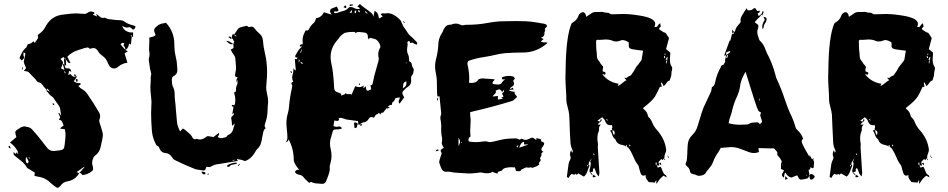

<svg xmlns="http://www.w3.org/2000/svg" viewBox="-20 -819 4577 927"><path d="M361.8 17.6Q371.6 5.9 387.2 -11.2L385.7 -13.2L350.1 11.7Q355.5 15.1 361.8 17.6ZM120.1 -52.2 123 -52.7 120.6 -61 118.2 -60.5ZM293.9 -464.4 297.4 -465.8 292.5 -475.1 289.6 -473.6ZM111.3 -29.3Q118.2 -34.2 118.2 -37.6Q118.2 -42 106.4 -62.5Q106.4 -60.5 106 -59.1Q104 -52.2 104 -45.9Q104 -35.6 111.3 -29.3ZM221.2 -375 209 -392.1Q207.5 -386.2 206.1 -384.3ZM585.4 -577.6Q585 -592.3 576.2 -599.6L580.6 -610.8Q576.7 -611.8 573.7 -611.8Q564.9 -611.8 562.5 -604ZM291 -481 283.2 -510.7 274.4 -489.3ZM291 -506.8Q289.1 -524.4 289.1 -527.8L289.6 -537.1H289.1Q290 -539.1 290 -540Q290 -543 286.6 -543Q283.7 -543 272 -534.2Q284.2 -522 284.2 -516.1Q284.2 -513.7 283.2 -511.2ZM348.6 -452.6Q342.8 -452.6 335.9 -453.6Q339.8 -460.4 341.3 -460.4Q343.8 -460.4 348.6 -452.6ZM88.4 -483.4 85 -484.4 88.4 -494.6 91.3 -493.7ZM243.2 -311Q236.3 -311.5 235.4 -313.5Q234.4 -315.4 233.9 -318.8L236.8 -321.8ZM32.2 -102.1Q21.5 -103.5 21.5 -111.3L22 -113.8Q24.4 -114.3 26.4 -115.2ZM258.3 87.9Q250 87.9 213.9 54.7Q190.9 37.1 162.1 33.7Q156.2 32.7 151.4 31.2L146.5 30.3Q147.5 15.6 147.9 14.2L127.9 2Q126 0.5 123.8 -0.7Q121.6 -2 119.9 -3.2Q118.2 -4.4 116.2 -4.9Q111.3 -7.3 109.9 -10.3Q98.6 -29.8 81.1 -43L51.8 -66.4Q45.9 -71.3 45.7 -75Q45.4 -78.6 45.4 -85L55.7 -75.7L62.5 -85.4L65.4 -74.2Q67.9 -76.2 67.9 -79.6Q67.9 -88.9 50.8 -110.4Q40.5 -122.1 28.3 -130.9L59.1 -157.2Q53.7 -173.3 53.7 -181.2Q53.7 -188 70.8 -197.3Q72.8 -198.2 74.5 -200.2Q76.2 -202.1 78.9 -203.1Q81.5 -204.1 84.5 -205.6Q94.7 -209 97.7 -209Q99.6 -209 109.4 -206.5Q125 -204.6 134.3 -194.8Q160.6 -166.5 184.1 -135.3Q196.3 -119.1 209 -103.5Q221.2 -89.8 238.8 -89.8L244.6 -90.3Q245.6 -90.8 247.1 -90.8Q268.6 -92.3 277.8 -95.2Q287.1 -98.1 289.6 -106.2Q292 -114.3 294.9 -144Q296.4 -159.2 296.4 -173.8L293.5 -194.8Q271.5 -197.3 271.2 -198Q271 -198.7 271 -200.7Q274.9 -203.6 278.8 -206.8Q282.7 -210 287.1 -212.9Q282.2 -229 277.6 -234.6Q272.9 -240.2 265.1 -240.7Q265.1 -244.6 267.8 -247.3Q270.5 -250 270.5 -252.9Q270.5 -254.9 269 -256.8Q267.6 -258.8 261.7 -272.9Q262.2 -273.4 265.1 -274.4L275.4 -259.8Q271.5 -289.6 270 -296.4Q266.1 -308.1 252.9 -324.7Q248 -330.6 244.1 -337.4Q237.8 -349.1 226.1 -356.4Q219.7 -360.8 215.6 -367.4Q211.4 -374 204.6 -378.4Q204.6 -381.8 205.6 -384.8Q193.8 -397 191.4 -400.4Q186.5 -408.2 180.4 -414.6Q174.3 -420.9 163.6 -422.4Q161.6 -423.3 159.7 -425.3Q151.9 -437 141.1 -446.8Q133.8 -453.6 128.2 -460.2Q122.6 -466.8 118.9 -470Q115.2 -473.1 110.1 -474.4Q105 -475.6 95.2 -476.6L106 -490.2Q94.7 -514.6 94.7 -521Q94.7 -523.9 102.5 -559.1Q102.5 -563 94.2 -565.9Q92.8 -560.1 92.8 -557.6L93.3 -551.8Q95.7 -544.9 96.2 -541.5Q96.2 -536.1 85.4 -527.3Q74.7 -535.2 74.7 -539.6Q74.7 -543 81.1 -554.2Q90.8 -577.6 106 -588.9Q107.9 -589.8 112.8 -603Q115.2 -606.9 123.5 -607.4Q127.9 -607.9 142.6 -620.1L147.5 -611.3L152.3 -618.7Q164.1 -633.8 164.1 -638.2Q164.1 -640.1 163.3 -643.3Q162.6 -646.5 162.1 -649.9Q164.6 -652.3 168.5 -654.8Q177.7 -661.6 186.5 -670.4Q196.8 -683.1 204.1 -698.2Q231.9 -743.2 284.2 -748.5Q327.6 -754.4 347.2 -754.4Q358.4 -754.4 370.6 -752.9Q378.4 -752 389.6 -752Q398.4 -752.9 406.7 -759.8Q412.1 -763.7 419.9 -763.7Q436.5 -760.3 436.5 -756.3Q436.5 -752.9 427.7 -748L449.7 -739.3L443.4 -751.5Q448.2 -750.5 456.5 -743.2Q467.3 -732.4 476.6 -732.4Q481 -732.4 485.4 -733.9Q499 -726.1 514.2 -725.6Q520.5 -725.1 526.4 -724.1Q539.1 -721.7 556.2 -721.7Q573.2 -721.7 584.5 -712.4Q599.1 -702.6 615.7 -698.7Q625 -696.3 633.8 -692.9Q633.8 -678.2 621.1 -675.8Q618.2 -681.2 608.4 -687Q606.4 -688 604 -688Q598.6 -686 593.3 -686Q581.5 -686 570.3 -694.8Q574.2 -678.2 587.9 -670.2Q601.6 -662.1 614.3 -662.1Q618.7 -662.1 622.6 -662.6V-641.6L616.2 -641.1Q617.2 -643.1 617.2 -644.5Q617.2 -648.9 609.9 -649.4Q611.8 -647.5 616.2 -641.6L611.8 -603.5L603 -608.9Q601.6 -588.9 585.9 -577.1L597.2 -571.3L581.5 -561.5L595.2 -516.1Q570.8 -513.2 552.7 -498.5Q541 -488.3 531.2 -488.3Q517.1 -488.3 507.8 -501Q504.4 -506.8 501.5 -513.2Q493.7 -536.6 474.1 -549.8Q462.4 -557.6 454.1 -570.8Q444.3 -586.9 432.1 -586.9Q425.8 -586.9 422.1 -585.4Q418.5 -584 414.6 -584Q410.2 -584 406.7 -588.9Q405.8 -589.8 403.8 -589.8Q393.6 -589.8 357.4 -577.1Q327.1 -567.9 305.2 -545.4Q317.4 -518.6 320.3 -514.2Q306.6 -514.2 303.7 -524.9Q303.2 -526.4 301.8 -527.3Q300.3 -528.3 297.9 -531.2Q296.4 -538.1 293 -538.1L290 -537.6L297.9 -530.3L299.3 -501.5L291 -506.8L296.4 -489.7L303.2 -489.3Q317.9 -489.3 320.3 -483.6Q322.8 -478 324.7 -472.2L313.5 -477.1L309.6 -456.1L319.3 -461.9Q321.3 -460.4 322.8 -458.5Q331.5 -448.2 338.4 -448.2Q343.3 -448.2 349.1 -452.6Q349.1 -449.7 350.1 -447.8Q350.1 -445.8 335.9 -426.3Q348.1 -419.4 350.6 -418.5L367.7 -417.5Q369.6 -415 369.6 -413.1Q369.6 -412.1 368.4 -410.6Q367.2 -409.2 364 -407.7Q360.8 -406.2 358.4 -403.8Q360.8 -401.9 362.8 -399.4Q366.7 -394 371.6 -391.6Q393.1 -380.4 404.8 -360.8Q405.3 -359.4 406.2 -358.4Q429.7 -325.2 457 -278.3Q463.4 -268.6 463.4 -257.8Q463.4 -250 460 -241.7Q459 -239.7 459 -237.3Q459 -229 467.3 -206.5Q476.6 -178.7 476.6 -167.5Q476.6 -154.8 466.3 -110.8Q460.9 -82.5 437.5 -66.4Q433.1 -63.5 430.2 -56.2Q424.8 -43.9 424.8 -32.2Q424.8 -28.8 425.3 -26.4Q428.7 -15.1 429.7 -3.9Q429.7 4.4 422.4 8.3Q403.8 23.4 378.4 26.4Q376.5 24.9 374.5 21.7Q372.6 18.6 370.6 17.3Q368.7 16.1 367.2 16.1Q364.7 16.1 361.8 18.1Q342.3 50.8 305.2 56.6Q283.7 60.5 272.5 77.6Q264.6 86.9 258.3 87.9ZM351.1 -420.9 345.2 -434.6Q348.6 -437.5 351.6 -438Q354 -438 355 -432.1Q355 -428.2 352.5 -423.8Z M1111.3 -652.8Q1112.8 -644 1121.1 -644H1123Q1118.7 -647.9 1115.7 -649.9ZM1104 -42.5 1112.8 -45.9 1111.8 -48.3 1103 -45.4ZM1127 -416 1128.4 -433.1Q1125 -427.7 1125 -424.3Q1125 -419.4 1127 -416ZM1098.1 -634.3 1096.7 -636.2Q1094.2 -642.6 1088.9 -642.6Q1086.4 -642.6 1082.5 -640.6Q1085.4 -637.7 1095.2 -630.9Q1096.7 -633.3 1097.2 -633.8Q1097.7 -633.8 1098.1 -634.3ZM1130.9 -17.1 1128.4 -19.5 1135.7 -28.3 1138.2 -25.9ZM988.8 23.4H981L980.5 21L988.3 19ZM963.4 22.5Q957 22.5 952.6 9.8Q962.4 9.8 967 11.7Q971.7 13.7 972.7 21.5Q966.8 22.5 963.4 22.5ZM1082 -13.2Q1080.1 -13.2 1076.7 -15.1Q1077.1 -16.1 1077.1 -18.3Q1077.1 -20.5 1078.6 -22Q1099.1 -33.7 1122.6 -33.7L1124 -28.8Q1105.5 -23.9 1099.1 -23.4Q1095.7 -23.4 1091.1 -18.3Q1086.4 -13.2 1082 -13.2ZM1106.4 -606 1106.9 -605.5Q1110.8 -616.2 1110.8 -618.7Q1108.4 -620.1 1106.4 -625.5Q1103.5 -633.8 1098.1 -634.3L1102.1 -652.8L1111.3 -653.8L1115.7 -659.7Q1120.6 -666.5 1125 -673.8Q1130.9 -683.1 1138.9 -686.3Q1147 -689.5 1156.2 -690.9Q1163.1 -692.4 1169.4 -694.3Q1173.3 -694.3 1175.3 -692.4Q1177.7 -688.5 1183.1 -688.5Q1185.5 -688.5 1188 -689.5H1188.5Q1191.4 -690.4 1193.8 -690.4Q1203.6 -690.4 1210 -680.7Q1219.2 -668.5 1230.5 -658.7Q1247.6 -645.5 1249.5 -624Q1251.5 -593.3 1258.8 -563.5Q1269.5 -520.5 1269.5 -470.7Q1269.5 -447.3 1267.1 -423.8L1265.1 -397Q1265.1 -386.2 1267.6 -375.5L1269.5 -365.2Q1274.4 -347.7 1274.4 -329.1Q1274.4 -318.8 1272.9 -308.6Q1272 -304.2 1272 -290Q1272 -254.4 1259.3 -220.7Q1257.8 -215.8 1257.8 -210Q1257.8 -205.1 1263.2 -200.2Q1254.9 -195.8 1251.5 -182.6L1251 -180.7Q1248 -168.9 1246.1 -156.7Q1244.1 -140.6 1239.3 -125.5Q1234.4 -110.4 1220.7 -98.1Q1217.8 -95.7 1209.5 -81.1Q1195.3 -56.2 1169.4 -43.5Q1166 -42 1162.1 -42Q1159.2 -42 1155.8 -43.9Q1146.5 -47.9 1134.3 -49.3L1123 -51.8Q1125 -48.3 1126.2 -46.4Q1127.4 -44.4 1127.9 -43L1127.4 -42.5Q1126 -41 1102.8 -37.8Q1079.6 -34.7 1056.2 -30.3Q1048.3 -28.3 1040 -27.3Q1017.6 -26.4 997.6 -14.2Q995.1 -12.2 991.7 -12.2Q988.3 -12.2 984.4 -12.9Q980.5 -13.7 976.6 -13.7L972.7 -2.9Q969.7 4.4 962.9 4.4L959 3.9L930.7 -0.5Q924.8 -1.5 919.4 -3.9L912.1 -6.8Q861.8 -26.9 820.8 -47.9Q815.4 -51.3 811 -59.1Q799.3 -79.1 776.4 -80.6Q760.3 -81.5 751 -99.6Q750 -101.6 749.5 -104Q746.1 -113.3 737.8 -115.7Q736.3 -115.7 733.9 -120.6L732.9 -122.1Q715.3 -154.8 712.9 -191.9Q710 -231.4 709.5 -271.5Q709.5 -285.2 710.4 -299.6Q711.4 -314 711.4 -329.1Q710.9 -338.4 706.5 -382.3Q706.1 -389.2 706.1 -402.3L708 -433.1L707.5 -444.3Q707.5 -449.2 708.7 -453.1Q710 -457 710 -462.4Q710 -464.8 709 -468.3Q703.6 -486.3 701.7 -505.4L699.2 -522.9Q698.2 -527.3 698.2 -530.8Q698.2 -533.7 698.7 -536.1Q702.1 -547.4 702.1 -558.1L699.7 -579.6Q699.7 -593.3 700.2 -600.6Q701.2 -611.3 701.2 -621.1L700.7 -637.2Q706.5 -639.6 712.2 -640.6Q717.8 -641.6 722.4 -643.3Q727.1 -645 731 -649.9L728 -658.7Q724.1 -666 724.1 -671.9Q724.1 -682.6 736.8 -691.9Q752 -704.6 765.1 -705.6Q771 -706.1 776.4 -708L781.2 -709Q821.8 -666.5 821.8 -603.5Q821.8 -572.8 829.1 -542Q834.5 -522 835 -500L836.4 -480Q836.4 -461.4 819.3 -452.1Q809.6 -447.3 809.6 -436.5Q809.6 -412.1 814 -402.3Q823.2 -386.7 823.2 -364.3Q823.2 -346.2 825.2 -333.5Q827.1 -320.8 829.6 -284.7Q831.5 -257.3 834.5 -230Q836.9 -207 850.1 -184.6L862.8 -198.7L866.2 -196.8Q873 -193.8 898.4 -170.4Q902.3 -166.5 905.8 -161.6Q908.7 -153.3 914.1 -149.4Q917.5 -146.5 920.4 -146.5Q924.3 -146.5 929.2 -148.9Q937.5 -145.5 945.3 -145.5Q960.4 -145.5 977.5 -159.7Q979.5 -161.1 982.4 -161.6Q987.8 -161.6 1003.4 -158.7L1010.3 -157.2L1037.1 -177.7L1037.6 -173.3Q1037.6 -168.9 1035.9 -166Q1034.2 -163.1 1031.2 -158.2Q1038.1 -151.9 1047.4 -151.9Q1053.2 -151.9 1060.5 -154.3Q1063 -155.3 1065.9 -155.3Q1072.8 -156.2 1075.7 -161.4Q1078.6 -166.5 1080.1 -167Q1102.5 -173.8 1108.4 -204.6Q1109.4 -209.5 1111.8 -215.8L1114.7 -223.6L1101.6 -212.4Q1100.6 -212.4 1100.1 -211.9L1099.6 -222.7Q1099.1 -234.4 1096.7 -245.6L1096.2 -249.5Q1096.2 -253.9 1103 -259.8Q1109.9 -265.6 1109.9 -270.5Q1109.9 -272.5 1109.4 -272.5Q1108.9 -272.5 1108.9 -272.9H1108.4Q1107.9 -272.5 1107.7 -272.2Q1107.4 -272 1107.4 -271.7Q1107.4 -271.5 1101.6 -267.1L1107.4 -303.2Q1106.9 -303.7 1105.5 -303.7Q1099.1 -305.7 1099.1 -309.1Q1099.1 -310.5 1100.1 -313Q1103 -312 1111.8 -310.5L1112.3 -312.5Q1116.2 -320.3 1116.2 -336.9Q1116.2 -352.1 1111.3 -366.7L1110.8 -370.1Q1110.8 -376 1119.6 -377Q1119.1 -380.9 1119.1 -385.3Q1119.1 -401.4 1127 -415.5Q1121.6 -422.4 1121.6 -430.2Q1121.6 -438 1127.4 -446.3Q1119.1 -446.3 1116.9 -449Q1114.7 -451.7 1114.7 -458L1116.7 -469.2Q1119.6 -480 1119.6 -490.7L1118.2 -513.2Q1116.7 -524.9 1116.7 -531.2Q1116.7 -544.4 1107.9 -555.7Q1102.1 -563 1098.1 -571.8L1093.8 -579.6Q1095.7 -581.5 1097.7 -582Q1106 -585 1106.9 -586.9Q1107.9 -588.9 1107.9 -590.8Q1107.9 -593.8 1106.9 -598.6Q1106.4 -601.1 1106.4 -606ZM1106 -606.4Q1101.6 -605 1098.6 -605Q1089.4 -605 1077.6 -616.7L1072.3 -621.6H1074.2Q1081.1 -621.6 1086.4 -618.9Q1091.8 -616.2 1097.2 -612.3Q1101.6 -608.9 1106 -606.4ZM1106.4 -606Q1106 -606 1106 -606.4H1106.4Z M1715.8 -408.2Q1715.3 -408.7 1714.1 -409.7Q1712.9 -410.6 1711.9 -412.1Q1711.9 -413.1 1714.8 -417.5Q1715.3 -416 1716.8 -414.3Q1718.3 -412.6 1718.3 -411.1Q1718.3 -410.6 1715.8 -408.2ZM1626 -357.4Q1630.4 -359.4 1634.8 -360.4Q1639.2 -361.3 1642.8 -363Q1646.5 -364.7 1648.4 -369.6Q1653.3 -364.3 1661.6 -364.3L1668 -364.7Q1672.9 -364.7 1677.7 -362.3L1695.3 -403.3Q1704.6 -398.4 1713.9 -398.4Q1725.6 -398.4 1736.8 -406.2L1733.9 -396L1736.8 -394L1745.1 -402.3V-402.8Q1747.1 -398.9 1747.1 -394.3Q1747.1 -389.6 1748.8 -385.7Q1750.5 -381.8 1755.9 -380.4L1772.5 -388.2L1768.6 -407.2Q1777.8 -407.2 1779.3 -415.5Q1782.7 -434.6 1787.1 -453.1L1799.8 -498Q1809.1 -528.3 1809.1 -535.6Q1806.2 -546.4 1806.2 -556.2Q1806.2 -572.3 1814.9 -587.9Q1816.4 -590.3 1816.4 -592.8Q1816.4 -603.5 1808.1 -615.5Q1799.8 -627.4 1789.6 -630.9L1765.1 -636.7L1760.7 -628.4L1755.9 -637.2L1756.3 -641.6Q1756.3 -660.2 1737.3 -662.1Q1722.2 -664.1 1706.5 -664.6Q1704.1 -664.6 1697.3 -658.7Q1696.3 -659.7 1695.8 -660.9Q1695.3 -662.1 1694.3 -663.3Q1693.4 -664.6 1692.4 -664.6L1682.6 -665Q1663.1 -665 1643.6 -660.2L1642.6 -659.2Q1625 -648.9 1614.3 -632.3Q1610.4 -627 1606 -622.1Q1576.2 -586.4 1576.2 -543.9Q1576.2 -527.8 1580.1 -511.2Q1589.4 -472.7 1593.3 -395Q1593.8 -376.5 1611.8 -373Q1620.1 -370.1 1627.4 -366.2ZM1924.8 -392.6Q1936.5 -399.4 1939.5 -405.5Q1942.4 -411.6 1942.4 -418.5Q1942.4 -422.4 1941.4 -427.2Q1934.6 -423.8 1931.6 -421.1Q1928.7 -418.5 1927.2 -412.1Q1925.8 -405.8 1924.8 -392.6ZM1422.4 -516.6Q1426.3 -523.4 1426.3 -526.4Q1426.3 -530.3 1422.4 -533.7ZM1698.2 -754.4 1700.2 -770Q1691.4 -764.2 1690.9 -761.2Q1690.9 -758.8 1698.2 -754.4ZM1713.9 -759.8Q1714.4 -759.8 1714.8 -760.5Q1715.3 -761.2 1716.6 -762.2Q1717.8 -763.2 1718.8 -764.2Q1714.8 -769.5 1711.9 -769.5Q1710.4 -769.5 1709.5 -768.1Q1708.5 -766.6 1707.5 -766.1ZM1432.1 -564 1438.5 -579.1 1436.5 -580.6 1429.2 -565.4ZM1437.5 -511.7Q1439.9 -511.7 1443.8 -513.7L1430.7 -521Q1432.6 -511.7 1437.5 -511.7ZM1668 -756.3Q1677.2 -756.3 1678.2 -759Q1679.2 -761.7 1679.2 -763.7Q1679.2 -767.1 1677.7 -771ZM1752 -752.9 1754.4 -755.9 1744.6 -764.6 1741.7 -761.7ZM1939.9 -511.2 1943.4 -518.6Q1941.9 -517.6 1940.7 -517.1Q1939.5 -516.6 1939.5 -516.1ZM1723.6 -211.4Q1719.7 -211.4 1715.3 -216.8L1729.5 -220.2Q1725.1 -211.9 1723.6 -211.4ZM1535.6 68.8Q1518.1 66.9 1514.2 66.9Q1496.1 66.9 1482.9 59.6Q1479 59.6 1478 60.5Q1476.1 63.5 1474.6 63.5Q1471.7 63.5 1466.3 58.1Q1453.1 46.4 1444.3 35.2Q1439 27.3 1423.6 24.4Q1408.2 21.5 1403.8 10.7Q1410.6 0.5 1417.5 0.5Q1420.9 0.5 1425.8 2.4Q1409.2 -18.6 1407.2 -22.9Q1399.4 -35.2 1398.4 -45.4Q1398.4 -99.1 1373.5 -146.5Q1372.6 -142.1 1371.3 -139.9Q1370.1 -137.7 1367.7 -136Q1365.2 -134.3 1360.4 -130.9Q1367.7 -146 1367.7 -154.3Q1367.7 -171.4 1363.8 -205.1Q1362.8 -213.9 1362.8 -223.1Q1362.8 -248.5 1370.1 -273.4Q1374.5 -288.6 1375.5 -304.7Q1379.4 -351.6 1390.1 -397Q1390.6 -398.4 1391.1 -404.3Q1391.1 -407.2 1388.9 -410.2Q1386.7 -413.1 1386.7 -415.5Q1386.7 -421.4 1395.5 -424.3Q1390.6 -434.6 1390.6 -445.3Q1390.6 -454.6 1394.5 -463.9Q1396 -467.8 1397 -488.8L1405.3 -479.5L1408.2 -480L1403.3 -533.7L1404.8 -534.2Q1408.7 -533.2 1411.1 -533.2Q1414.6 -533.2 1416 -539.6Q1416 -541.5 1414.1 -541.5L1410.2 -541Q1407.7 -541 1407.5 -542.7Q1407.2 -544.4 1406 -545.7Q1404.8 -546.9 1404.3 -547.9Q1408.7 -554.7 1412.6 -562Q1421.4 -580.6 1438.5 -594.2Q1432.6 -594.2 1426.8 -595.2Q1426.8 -605.5 1441.9 -605.5Q1441.9 -610.8 1441.4 -615.5Q1440.9 -620.1 1440.9 -624.5Q1440.9 -643.6 1450.7 -662.1L1455.6 -672.4Q1458.5 -672.4 1465.3 -671.4Q1468.8 -673.8 1471.2 -677.2Q1480 -696.3 1496.6 -710Q1501 -714.4 1503.4 -723.1Q1504.4 -727.5 1506.3 -731.4Q1531.2 -733.9 1543.9 -759.8L1581.1 -748.5Q1577.1 -755.9 1572.8 -762.7Q1573.7 -765.1 1574.7 -768.8Q1575.7 -772.5 1577.1 -775.9L1606.4 -787.6L1614.7 -769.5Q1613.8 -769 1612.3 -767.1Q1610.8 -765.1 1609.1 -764.2Q1607.4 -763.2 1606 -763.2Q1604 -763.2 1601.8 -763.9Q1599.6 -764.6 1598.1 -764.6Q1592.8 -764.6 1592.8 -756.3Q1596.2 -755.4 1600.1 -755.4Q1604.5 -755.4 1615.7 -759.3Q1624 -762.7 1632.8 -764.6Q1653.8 -769.5 1662.1 -780.8Q1665.5 -785.2 1672.4 -785.2Q1681.2 -785.2 1687.5 -781.2Q1697.3 -775.4 1708 -775.4Q1712.9 -775.4 1717.8 -776.9Q1714.8 -782.7 1712.2 -783.9Q1709.5 -785.2 1705.1 -786.6Q1714.4 -798.3 1717.3 -798.8Q1720.2 -798.8 1727.5 -790.5Q1742.2 -779.8 1756.3 -769.5Q1770.5 -759.3 1774.4 -755.4Q1780.8 -749 1782.7 -738.3L1788.6 -766.1Q1806.2 -760.3 1809.6 -729.5L1827.6 -739.3L1818.4 -749.5Q1821.8 -754.9 1827.6 -754.9Q1829.6 -754.9 1832 -754.4Q1834.5 -753.9 1837.4 -753.9Q1844.7 -755.4 1851.1 -755.4Q1880.9 -755.4 1914.1 -720.7Q1920.9 -706.5 1927.2 -691.9Q1943.4 -669.4 1948.5 -660.6Q1953.6 -651.9 1962.4 -645Q1969.2 -639.6 1992.2 -615.7Q1994.6 -613.3 1994.6 -610.8Q1994.6 -609.4 1992.7 -603.5Q1992.7 -603 1992.2 -603Q1973.6 -610.4 1970.7 -613.3Q1969.7 -614.3 1969.2 -614.3Q1965.3 -610.8 1963.4 -610.8Q1961.4 -610.8 1960.2 -612.5Q1959 -614.3 1958.3 -616.9Q1957.5 -619.6 1956.1 -621.6Q1946.8 -619.6 1946.8 -612.8L1948.2 -604Q1948.2 -601.1 1947.3 -597.2Q1945.3 -587.4 1945.3 -578.6Q1945.3 -564.5 1951.2 -554.2Q1954.6 -546.4 1954.6 -536.1L1955.6 -522.9Q1967.3 -520 1968.8 -504.9Q1969.7 -497.6 1974.6 -490.2Q1976.6 -487.3 1978 -483.9L1976.6 -475.1Q1975.6 -462.4 1970.7 -457.5Q1964.4 -450.7 1964.4 -440.4L1965.3 -430.2Q1965.3 -409.7 1949.2 -399.9Q1940.4 -394.5 1933.6 -386.7Q1923.3 -377 1923.1 -373.3Q1922.9 -369.6 1922.9 -369.1Q1922.9 -362.3 1931.6 -349.1L1909.2 -318.4Q1904.8 -323.2 1904.8 -327.6Q1904.8 -333 1907.5 -338.1Q1910.2 -343.3 1910.6 -348.6L1889.6 -345.7L1886.7 -339.4Q1882.8 -329.6 1875.5 -325.7Q1874 -325.2 1872.6 -317.4Q1872.6 -314.5 1872.1 -312.5H1866.2Q1861.3 -312.5 1851.6 -302.7L1852.5 -303.2L1852.1 -302.7L1863.3 -300.8L1847.2 -293.5L1851.1 -301.8L1828.1 -273.4Q1828.1 -273.9 1827.1 -274.4Q1826.2 -274.9 1824.2 -276.4L1815.4 -266.1L1810.1 -274.9Q1807.6 -273.4 1806.2 -271.5Q1803.2 -266.6 1798.8 -266.6Q1794.4 -266.6 1790 -257.8Q1788.6 -254.4 1786.6 -251.5Q1782.2 -251.5 1781.2 -252Q1776.9 -253.9 1772.9 -253.9Q1764.6 -253.9 1759.3 -243.7Q1750.5 -229 1733.4 -228Q1727.1 -226.1 1714.8 -217.3L1709 -219.2Q1704.6 -219.2 1704.6 -212.4Q1703.6 -200.7 1694.8 -200.7H1691.9Q1689.9 -220.7 1689 -225.6Q1693.8 -228 1696.3 -228Q1698.7 -228 1710 -220.2L1708.5 -234.4Q1668 -240.7 1659.2 -241.2Q1650.4 -241.7 1641.6 -245.6Q1629.9 -250 1624.5 -250Q1620.1 -250 1615.2 -248Q1615.2 -246.1 1616.2 -244.4Q1617.2 -242.7 1617.2 -240.2Q1613.3 -234.9 1607.4 -234.9Q1605 -234.9 1601.6 -236.1Q1598.1 -237.3 1594.2 -237.3L1589.8 -210.4Q1599.6 -206.5 1605.5 -206.5Q1608.9 -206.5 1613.3 -208L1617.2 -208.5Q1625 -208.5 1631.3 -199.7Q1624 -194.3 1605.5 -194.3Q1593.8 -194.3 1590.6 -191.9Q1587.4 -189.5 1582.5 -170.9Q1581.5 -165 1579.6 -160.2Q1573.2 -143.1 1573.2 -125.5Q1573.2 -112.3 1576.7 -99.1Q1580.6 -83.5 1580.6 -67.4Q1580.6 -48.3 1574.7 -27.8Q1571.8 -20 1571.8 -13.7L1572.3 -2.4Q1572.3 12.7 1556.2 51.3Q1550.8 68.8 1535.6 68.8ZM1650.9 -778.8Q1642.1 -782.2 1638.2 -784.7Q1640.1 -786.1 1641.8 -788.1Q1643.6 -790 1645 -791.3Q1646.5 -792.5 1647.9 -792.5Q1651.9 -791.5 1651.9 -788.1Q1651.9 -786.6 1651.4 -784.7Q1650.9 -782.7 1650.9 -779.8ZM1668 -789.1 1668.9 -797.9 1685.1 -796.9V-793.5ZM1385.3 -466.3 1382.3 -475.1 1385.7 -476.6 1389.6 -468.3ZM1931.2 -707.5 1926.3 -715.8 1928.2 -717.3 1934.6 -710ZM1715.3 -216.8H1714.4L1714.8 -217.3Z M2381.8 19.5 2355.5 10.3Q2353 15.6 2347.7 15.6Q2338.9 17.6 2330.1 17.6Q2320.8 17.6 2310.5 15.1Q2305.2 13.7 2298.8 13.7Q2293 13.7 2287.1 15.1Q2281.2 16.6 2275.4 16.6Q2259.3 18.6 2242.7 18.6Q2231.9 18.6 2193.8 15.6Q2170.4 14.6 2158.7 11.7Q2150.9 9.8 2142.6 9.8L2132.8 10.3Q2124 10.3 2117.7 4.2Q2111.3 -2 2108.9 -10.3L2101.1 -32.2Q2100.6 -35.2 2100.6 -38.6Q2100.6 -42 2109.4 -69.8L2112.8 -80.1Q2107.4 -86.9 2107.4 -91.8Q2107.4 -98.1 2123 -105Q2122.1 -106.9 2120.6 -108.9Q2119.1 -110.8 2116 -117.2Q2112.8 -123.5 2112.8 -128.9Q2114.7 -136.7 2114.7 -145Q2114.7 -153.8 2112.3 -163.1Q2109.9 -175.3 2109.9 -197.3L2110.4 -207Q2110.4 -222.2 2107.9 -236.8Q2106 -243.2 2106 -249Q2106 -257.3 2109.4 -265.1Q2110.4 -267.6 2110.4 -270.5Q2110.4 -273.4 2104 -333.5L2102.1 -353.5H2092.3Q2089.4 -361.8 2089.4 -415.5Q2089.4 -444.3 2083 -472.7Q2080.6 -485.4 2080.6 -498.5Q2080.6 -519 2086.9 -540Q2094.7 -571.3 2096.2 -603.5Q2096.7 -633.8 2113.8 -659.2Q2116.7 -663.6 2118.7 -668.5Q2122.6 -681.6 2133.3 -692.4Q2140.6 -699.7 2153.8 -699.7Q2159.2 -699.7 2165 -702.4Q2170.9 -705.1 2181.6 -705.1Q2191.9 -705.1 2201.7 -700.2Q2207.5 -696.8 2213.4 -696.8Q2217.3 -696.8 2220.7 -698Q2224.1 -699.2 2229.5 -699.2Q2286.6 -699.2 2329.6 -707.5Q2377.9 -716.3 2407.7 -716.3Q2430.2 -717.3 2475.1 -717.3Q2497.6 -717.3 2520 -716.3Q2542.5 -715.3 2564.9 -711.4Q2574.2 -709.5 2583.5 -708.5L2587.4 -707.5Q2607.9 -705.6 2616.7 -700.7Q2620.6 -698.7 2620.6 -691.9Q2619.6 -688.5 2614.3 -684.1L2610.4 -680.2Q2611.8 -675.8 2611.8 -670.9Q2611.3 -668.9 2610.4 -667.2Q2609.4 -665.5 2608.9 -664.3Q2608.4 -663.1 2608.4 -662.1L2608.9 -657.2Q2608.9 -642.1 2591.8 -637.2L2604.5 -630.4L2591.3 -618.7Q2596.2 -614.3 2608.9 -614.3L2612.8 -614.7Q2618.2 -614.7 2624 -612.3Q2572.3 -565.4 2504.4 -565.4Q2454.6 -565.4 2415.5 -562Q2390.6 -559.1 2366.7 -553.2Q2349.6 -548.8 2316.4 -543.5Q2279.3 -538.1 2243.7 -525.9Q2239.7 -523.9 2237.3 -516.6L2236.8 -511.7Q2236.8 -506.8 2237.8 -503.9Q2245.6 -472.7 2245.6 -440.9Q2245.6 -430.2 2244.6 -419.4Q2250.5 -418.5 2256.3 -418.5Q2270 -418.5 2281.7 -425.3Q2284.2 -426.8 2285.9 -429.7Q2287.6 -432.6 2289.3 -434.6Q2291 -436.5 2292.7 -437Q2294.4 -437.5 2295.9 -438Q2302.7 -440.4 2310.1 -440.4Q2330.6 -439.5 2351.6 -437.5L2368.2 -436Q2366.7 -431.6 2362.3 -427.2Q2357.9 -422.9 2357.9 -418.9Q2357.9 -416.5 2360.4 -413.1Q2379.9 -410.6 2386.2 -410.6Q2398.4 -412.1 2400.9 -417Q2408.7 -430.2 2419.4 -435.5H2405.3Q2403.3 -439.5 2403.3 -443.4Q2403.8 -446.8 2410.2 -448.2Q2422.9 -452.6 2436 -452.6Q2444.3 -452.6 2453.1 -450.7H2453.6Q2457 -450.2 2458.7 -449.2Q2460.4 -448.2 2461.9 -446.3Q2463.4 -444.3 2466.3 -439.5Q2464.8 -437.5 2462.2 -435.3Q2459.5 -433.1 2458.7 -431.2Q2458 -429.2 2458 -428.2Q2458 -425.8 2460.9 -421.9Q2461.9 -420.9 2461.9 -417Q2461.4 -414.1 2460.7 -411.4Q2460 -408.7 2460 -406.7L2441.9 -393.1Q2442.9 -392.6 2444.3 -389.6L2456.5 -396L2459.5 -386.7L2435.5 -384.8Q2446.8 -376 2464.8 -376L2464.4 -371.1Q2464.4 -368.7 2465.8 -365.5Q2467.3 -362.3 2470.9 -358.9Q2474.6 -355.5 2476.1 -350.6L2461.9 -337.4L2460 -335.9Q2457 -332.5 2447.8 -330.1Q2351.1 -300.8 2266.6 -281.7L2250 -277.3V-262.7Q2252.4 -248 2252.4 -233.9Q2252.4 -222.7 2251.2 -211.7Q2250 -200.7 2250 -189.5Q2250 -176.3 2251.5 -159.7Q2241.7 -153.8 2241.7 -145Q2241.7 -141.1 2243.7 -135.7Q2260.3 -132.8 2277.3 -132.8Q2293.9 -132.8 2311 -135.7Q2316.4 -136.7 2321.3 -136.7Q2330.1 -136.7 2338.4 -133.8Q2341.3 -132.8 2347.2 -132.8L2356.4 -134.3Q2358.9 -135.3 2361.3 -135.3Q2373.5 -137.7 2386.2 -141.1Q2413.1 -148.4 2441.9 -149.9Q2452.1 -149.9 2458.3 -150.4Q2464.4 -150.9 2468.3 -150.9Q2478 -150.9 2488.8 -144.5L2492.7 -146.5Q2496.6 -148.9 2499.5 -148.9Q2502 -148.9 2506.3 -146.2Q2510.7 -143.6 2516.6 -143.6Q2525.9 -143.6 2538.1 -150.4Q2544.9 -154.3 2549.8 -154.3Q2555.2 -154.3 2561 -148.9L2569.8 -142.6V-152.8Q2581.5 -149.9 2592.8 -146L2592.3 -137.2L2594.2 -136.2Q2597.2 -135.7 2599.6 -134.3Q2607.4 -130.9 2607.4 -125Q2607.4 -120.1 2600.6 -111.8Q2593.8 -103.5 2593.8 -98.6Q2593.8 -91.3 2604 -85.4Q2593.8 -83 2593.8 -75.2L2594.2 -71.3Q2594.2 -66.4 2589.4 -59.1Q2589.4 -58.1 2587.9 -56.6L2586.4 -55.2Q2590.3 -50.3 2590.3 -46.9Q2590.3 -40.5 2582.5 -33.7L2581.5 -32.7Q2581.5 -32.2 2581.8 -31Q2582 -29.8 2582.8 -28.6Q2583.5 -27.3 2584 -26.9V-25.4Q2574.2 -16.1 2559.1 -11.7L2552.2 -9.3Q2551.3 -8.8 2548.8 -8.8H2548.3Q2545.4 -11.2 2542 -11.2Q2538.6 -10.7 2535.9 -10Q2533.2 -9.3 2530.8 -9.3Q2528.8 -9.3 2526.9 -10Q2524.9 -10.7 2522.5 -10.7Q2517.1 -10.7 2509.3 -5.9Q2503.9 -2 2498 -1Q2494.6 5.9 2491 6.8Q2487.3 7.8 2484.9 7.8Q2481.9 7.8 2479.7 7.3Q2477.5 6.8 2475.6 6.8L2472.2 7.3L2465.8 -11.2H2455.6L2445.8 -11.7Q2439.5 -11.7 2433.1 -10.7L2426.3 -9.3Q2410.2 -6.8 2405.3 1.5Q2402.3 6.8 2394 7.8Q2389.2 8.3 2385.7 10.3Q2382.3 12.2 2381.8 19.5ZM2383.8 -337.9 2408.7 -342.8 2408.2 -343.3Q2405.8 -344.2 2404.3 -345.2Q2402.8 -346.2 2400.4 -347.7L2411.1 -352.5Q2407.2 -361.3 2404.3 -366.7Q2404.8 -370.1 2409.2 -372.8Q2413.6 -375.5 2413.6 -378.9Q2413.6 -381.3 2410.6 -384.8L2404.8 -374Q2397 -387.7 2390.1 -387.7Q2386.2 -387.7 2372.6 -380.9Q2374.5 -377.4 2374.5 -374.5Q2374.5 -370.6 2367.2 -363.3Q2361.8 -359.4 2358.4 -353L2383.8 -355.5ZM2486.8 -106 2528.8 -120.1 2529.3 -121.6H2510.3V-134.8Q2500 -131.8 2495.4 -124.8Q2490.7 -117.7 2487.8 -108.9ZM2193.8 -113.8Q2201.2 -126 2201.2 -135.3Q2201.2 -143.1 2193.8 -153.3ZM2477.5 -105.5 2483.4 -119.1Q2474.1 -113.3 2474.1 -110.8Q2474.1 -109.9 2477.5 -105.5ZM2207.5 -128.9 2210.9 -131.3 2209 -134.8 2206.1 -131.3ZM2093.8 -334 2089.8 -335.4 2092.3 -346.7 2095.7 -346.2ZM2083 -88.4Q2086.9 -97.2 2092.3 -97.2Q2097.2 -97.2 2097.2 -95.2Q2097.2 -93.3 2097.7 -91.8Q2092.3 -90.8 2083 -88.4Z M3197.8 -511.2 3201.7 -530.3Q3195.3 -523.9 3195.3 -519Q3195.3 -515.6 3197.8 -511.2ZM3201.7 -530.3Q3202.1 -537.1 3203.1 -543.5L3200.2 -544.4L3193.8 -530.3ZM3150.4 -21.5V-34.2Q3147.9 -34.2 3146 -33.7Q3145 -30.8 3145 -27.3Q3145 -23.4 3150.4 -21.5ZM2817.4 -13.7 2820.8 -24.4Q2815.4 -23.4 2815.4 -20Q2815.4 -17.6 2817.4 -13.7ZM2945.3 -166Q2947.8 -174.3 2947.8 -179.2Q2947.8 -186.5 2937 -191.4Q2937 -176.3 2945.3 -166ZM2962.4 -403.3Q2976.1 -410.2 2985.4 -418.5Q2994.6 -426.8 3004.9 -432.1Q3002.4 -435.1 2994.1 -443.4Q3000.5 -443.4 3004.9 -442.9Q3006.8 -442.9 3007.3 -443.8Q3010.3 -449.2 3018.1 -451.7Q3023.4 -453.1 3026.9 -456.5Q3034.2 -465.8 3040.5 -476.1Q3041.5 -478 3043.2 -480.7Q3044.9 -483.4 3046.4 -486.8Q3049.8 -494.6 3062.5 -509.3Q3070.3 -520 3072.3 -522Q3076.7 -526.9 3078.1 -532.2Q3081.1 -547.9 3083 -563L3085 -574.2Q3046.9 -578.6 3032.5 -581.5Q3018.1 -584.5 3016.1 -593.3Q3015.6 -595.2 3015.6 -614.3Q2998 -625.5 2986.3 -625.5Q2981.4 -625.5 2976.6 -623.5Q2965.3 -618.7 2954.6 -618.7Q2942.9 -618.7 2931.6 -624.5Q2930.2 -625.5 2929 -625.5Q2927.7 -625.5 2926.8 -626Q2915.5 -628.4 2904.3 -628.4Q2897.5 -628.4 2890.1 -627.4Q2882.8 -626.5 2875.5 -626.5L2865.2 -627Q2857.9 -627 2857.9 -618.2Q2858.4 -610.4 2858.4 -602.1Q2858.4 -583.5 2860.4 -569.8Q2861.8 -560.5 2861.8 -550.3Q2861.8 -534.7 2872.1 -523.9Q2875.5 -520 2877.9 -514.9Q2880.4 -509.8 2886.2 -504.6Q2892.1 -499.5 2892.1 -493.2Q2892.1 -490.7 2890.9 -487.8Q2889.6 -484.9 2889.6 -482.4L2890.1 -474.1L2895.5 -472.7Q2903.8 -471.2 2903.8 -464.4Q2903.8 -460 2897.9 -457.5L2891.6 -462.4L2889.2 -459.5Q2918.5 -421.4 2967.8 -414.6Q2963.9 -410.6 2963.6 -408.2Q2963.4 -405.8 2962.4 -403.3ZM3187.5 -538.1 3191.9 -539.1 3189.5 -549.3 3185.5 -548.8ZM3020.5 -111.8 3024.4 -115.7 3019 -121.1 3017.1 -119.6ZM2912.6 -236.8 2915 -239.3 2908.7 -244.1 2906.7 -241.7ZM3189.9 -554.7 3194.3 -557.1 3192.4 -560.5Q3190.4 -560.1 3189.2 -559.1Q3188 -558.1 3187.5 -558.1ZM2848.1 -69.8 2850.6 -71.3 2846.2 -78.6 2843.3 -76.7ZM2840.8 25.4Q2835.4 25.4 2832 18.1L2828.1 13.2Q2834 13.2 2836.9 18.8Q2839.8 24.4 2842.8 24.9ZM3172.9 -20.5 3161.6 -30.3 3170.9 -33.7ZM3187 -45.4 3188.5 -54.2Q3189.9 -52.7 3191.4 -49.8Q3191.4 -47.4 3187 -45.4ZM3148.4 68.4 3149.4 52.7 3147 51.8Q3145 54.2 3141.6 62.5L3112.3 60.1Q3102.5 47.9 3099.9 42.7Q3097.2 37.6 3097.2 31.7L3097.7 26.4Q3088.9 29.3 3084 29.3Q3075.7 24.9 3073.7 19Q3069.8 8.8 3066.9 -2.4Q3063.5 -19 3061.5 -21Q3047.9 -37.6 3040 -58.1Q3019 -106 3009.3 -108.4L3005.9 -109.9Q3008.3 -112.3 3008.3 -114.7Q3007.3 -116.7 3003.9 -118.2Q3003.9 -118.7 3003.4 -118.7Q3002.9 -118.2 3002.2 -118.2Q3001.5 -118.2 3001 -117.7Q3003.4 -113.8 3003.9 -111.3Q2995.1 -116.7 2986.3 -118.7Q2960.9 -122.1 2953.6 -140.6Q2952.1 -146 2949.2 -147.5Q2939.9 -154.8 2935.5 -169.4Q2932.6 -179.7 2925.3 -188.5L2936.5 -191.9L2933.1 -196.8Q2936.5 -199.2 2936.5 -204.1Q2936.5 -206.1 2935.8 -208Q2935.1 -210 2935.1 -212.4L2935.5 -215.3Q2930.7 -214.4 2926.8 -214.4Q2910.2 -214.4 2903.8 -230Q2900.4 -239.7 2897 -243.4Q2893.6 -247.1 2887.2 -252.9L2864.7 -236.3Q2872.1 -233.9 2876 -231.9L2881.8 -244.6Q2884.8 -242.7 2884.8 -239.7Q2884.8 -234.4 2877.7 -230Q2870.6 -225.6 2865.7 -217.3H2881.3Q2872.1 -209.5 2872.1 -199.2L2872.6 -195.3Q2872.6 -189 2870.6 -184.1Q2864.3 -171.4 2864.3 -149.9Q2864.3 -138.7 2866.7 -127.4Q2867.2 -125 2867.2 -122.1Q2867.2 -119.1 2866.7 -116Q2866.2 -112.8 2866.2 -108.9Q2870.1 -38.1 2874 15.6Q2874 20.5 2872.6 26.4Q2871.6 28.8 2871.1 32.2Q2861.8 24.9 2856.4 9.3Q2854.5 0 2849.1 -7.3Q2842.8 -5.4 2842.8 0L2843.3 3.4Q2843.3 7.8 2842.8 9.3L2828.1 13.2Q2826.2 11.2 2826.2 7.3Q2826.2 3.4 2827.1 -1.5Q2832.5 -18.1 2832.5 -32.2Q2832.5 -34.2 2830.8 -35.2Q2829.1 -36.1 2828.6 -36.6L2837.4 -55.7Q2823.7 -37.6 2822.8 -32.2Q2821.8 -29.3 2821.8 -24.4Q2822.3 -23.4 2824.2 -21.7Q2826.2 -20 2826.2 -18.1Q2821.8 -9.8 2818.8 -0.2Q2815.9 9.3 2811.8 17.8Q2807.6 26.4 2799.3 33.7Q2777.8 21 2772 18.1Q2767.1 24.4 2764.2 24.4Q2761.2 24.4 2758.3 20Q2755.4 24.4 2751.5 24.4L2740.2 20.5Q2731.4 27.3 2724.6 40.5L2716.8 35.2Q2718.3 26.4 2719.2 17.1Q2721.7 -5.4 2725.1 -26.9Q2727.1 -37.6 2732.4 -47.4Q2735.4 -52.2 2735.4 -57.6Q2735.4 -60.5 2734.4 -63.5Q2731.9 -68.8 2731.9 -74.7Q2731.9 -84 2737.8 -94.2Q2741.7 -82.5 2741.7 -81.5Q2745.6 -85 2745.6 -88.4Q2745.6 -91.8 2744.1 -94.7Q2733.9 -113.8 2733.9 -138.2Q2732.4 -153.3 2730.5 -207.5Q2730 -236.8 2728 -265.6Q2726.6 -281.2 2719.7 -305.7Q2714.4 -324.2 2714.4 -334.5Q2714.4 -362.3 2712.2 -390.6Q2710 -418.9 2710 -447.8L2710.9 -482.9Q2712.4 -641.1 2739.3 -705.1Q2741.2 -707.5 2745.1 -710.4Q2767.1 -722.2 2773.9 -745.6Q2776.4 -751.5 2783 -755.9Q2789.6 -760.3 2793.9 -760.3Q2798.8 -760.3 2803.2 -755.9Q2809.1 -749 2809.1 -742.7L2810.1 -737.8Q2828.1 -749 2833 -752.9Q2842.3 -761.2 2857.9 -761.2H2874.5Q2878.9 -761.7 2888.2 -761.7Q2892.6 -761.2 2897 -759.5Q2901.4 -757.8 2907.7 -757.8Q2914.1 -757.8 2918 -756.6Q2921.9 -755.4 2925.8 -752Q2928.2 -750 2937 -750Q2970.7 -751.5 2987.3 -751.5Q3022.5 -751.5 3066.9 -744.1Q3143.6 -732.4 3143.6 -703.6Q3143.6 -697.3 3139.2 -689.5Q3143.1 -688.5 3146.5 -688.5Q3152.3 -688.5 3154.8 -693.6Q3157.2 -698.7 3162.1 -702.6Q3165 -704.6 3167.5 -707Q3169.9 -696.8 3170.4 -690.4Q3162.6 -684.1 3162.1 -681.2Q3162.1 -676.8 3168.9 -672.9Q3173.3 -670.9 3176.8 -668Q3184.6 -661.6 3190.4 -661.6Q3194.3 -661.1 3200.7 -649.4Q3210 -636.2 3210 -634.8Q3200.7 -597.7 3195.8 -582Q3205.6 -574.7 3216.3 -564.9Q3214.4 -543.5 3214.4 -531.7Q3214.4 -511.2 3221.7 -499.5Q3224.6 -496.1 3225.6 -490.2Q3225.6 -483.9 3223.6 -478Q3221.7 -472.2 3221.7 -463.4Q3221.7 -452.1 3217.3 -442.4Q3215.8 -438.5 3214.6 -434.3Q3213.4 -430.2 3211.9 -429.7Q3203.6 -428.2 3196.3 -416Q3191.9 -408.7 3184.6 -403.3L3174.8 -421.4Q3171.9 -418.9 3171.9 -416.5Q3171.9 -412.1 3173.1 -409.2Q3174.3 -406.2 3174.8 -403.8Q3174.8 -400.9 3172.4 -398.4L3166.5 -400.9Q3152.3 -369.1 3142.1 -352.5Q3127.9 -331.5 3094.2 -305.2L3085.4 -297.4L3085.9 -293.9Q3105.5 -280.3 3108.9 -256.8Q3109.9 -256.3 3109.9 -255.4Q3124 -242.7 3129.9 -225.1Q3138.7 -205.1 3153.8 -189Q3190.4 -147 3196.3 -96.7Q3196.3 -87.4 3192.9 -80.6Q3187.5 -69.3 3187.5 -56.6H3188L3178.7 -45.9Q3177.7 -47.9 3172.9 -51.3Q3170.9 -48.3 3167.7 -45.7Q3164.6 -43 3162.1 -40Q3159.7 -37.1 3159.7 -33.2Q3159.7 -31.7 3163.6 -19L3150.9 -21L3156.2 -9.3Q3165.5 -13.7 3168.9 -13.7Q3171.4 -12.7 3173.8 -6.3Q3174.3 -4.4 3175.3 -2.9L3179.2 6.8Q3185.1 23.4 3195.8 27.3Q3196.3 27.3 3199.2 37.6L3183.6 29.3Q3166 43 3158.2 56.2Q3152.8 65.9 3148.4 68.4ZM2847.2 37.1Q2844.2 37.1 2841.3 34.7L2843.3 24.9Q2845.7 26.4 2849.1 27.8Q2852.5 29.3 2857.4 31.7Q2852.1 37.1 2847.2 37.1ZM3208 -55.2 3202.6 -67.4 3204.6 -68.4 3210.4 -56.2ZM2827.1 13.2V12.7H2827.6Z M3485.4 -553.2Q3495.1 -560.1 3497.1 -561Q3505.4 -563 3505.4 -573.2Q3486.8 -567.9 3486.1 -564.2Q3485.4 -560.5 3485.4 -553.2ZM3874 30.3Q3875 30.3 3875 27.3Q3875 26.4 3872.6 25.4Q3872.6 30.3 3874 30.3ZM3759.8 -20.5 3761.2 -22.5 3759.3 -24.4 3757.8 -22ZM3646 -334 3649.4 -335 3647 -342.8 3645.5 -342.3ZM3550.3 -216.8Q3590.8 -216.8 3595.7 -220.2Q3604 -227.5 3620.6 -227.5Q3628.4 -227.5 3635.3 -228.5Q3644 -228.5 3648.4 -218.8Q3659.2 -228 3659.2 -232.4Q3659.2 -236.3 3656 -243.9Q3652.8 -251.5 3650.4 -263.2Q3650.4 -266.1 3654.8 -275.9Q3645 -278.8 3640.6 -286.1Q3632.3 -299.8 3579.6 -472.7Q3558.6 -435.1 3554.7 -413.1Q3552.2 -385.7 3540.5 -357.9Q3522 -319.3 3513.7 -280.8Q3511.2 -269.5 3506.8 -258.5Q3502.4 -247.6 3497.6 -224.1Q3523.9 -216.8 3550.3 -216.8ZM3491.7 -540Q3493.7 -544.9 3494.6 -550.3Q3494.6 -552.2 3495.1 -553.7L3492.7 -554.7L3484.9 -540.5Q3487.3 -540 3491.7 -540ZM3771 48.8V31.2L3784.2 43.9ZM3895.5 48.3H3893.6Q3888.2 41.5 3888.2 33.7Q3888.2 28.8 3893.1 21Q3908.7 21 3914.1 35.2L3912.1 37.1Q3905.3 48.3 3895.5 48.3ZM3662.6 -677.7Q3660.2 -683.6 3660.2 -690.4Q3660.2 -705.1 3672.4 -723.1Q3670.4 -728 3669.2 -731.4Q3668 -734.9 3666.5 -737.8Q3681.6 -735.4 3681.6 -726.6Q3681.6 -723.6 3679.7 -718.8Q3679.7 -717.8 3679.2 -717.3Q3678.2 -713.9 3676.8 -710.9Q3668 -700.7 3667 -687.5Q3666.5 -684.6 3664.6 -681.2ZM3845.7 48.3Q3838.9 48.3 3831.5 31.7L3829.1 27.3L3800.3 38.6Q3777.8 31.2 3773.4 14.2Q3766.6 18.1 3766.6 26.9Q3766.6 35.6 3763.7 38.6Q3755.4 31.2 3755.4 25.4Q3755.4 20.5 3760 13.9Q3764.6 7.3 3764.6 3.9Q3764.2 2 3755.4 -1Q3753.4 -1.5 3750 -3.9Q3751 -7.3 3751 -11.2L3750.5 -21.5Q3750.5 -30.3 3753.4 -35.2Q3754.4 -36.6 3754.4 -39.1Q3753.9 -42 3751 -46.4Q3746.1 -56.2 3738.8 -64Q3732.4 -69.8 3732.4 -74.2L3733.4 -81.5Q3733.4 -85 3727.1 -91.3Q3724.6 -93.8 3722.7 -96.7Q3718.8 -103 3713.4 -103Q3710 -102.5 3696.8 -102.5L3641.6 -104Q3642.6 -95.2 3644.5 -85Q3632.8 -80.1 3620.6 -80.1Q3609.9 -80.1 3599.1 -83.5L3549.8 -102.1Q3529.8 -108.9 3509.3 -108.9Q3502.9 -108.9 3460 -105Q3454.1 -93.3 3446.3 -81.5Q3432.1 -62 3423.3 -38.1Q3417.5 -22 3405.3 -8.3Q3400.4 -2.4 3396 3.9Q3395 5.4 3393.6 6.3Q3392.1 7.3 3391.1 8.8Q3383.8 29.8 3351.6 29.8Q3348.1 29.8 3344.2 27.3Q3337.4 23.4 3327.6 22Q3312.5 19.5 3311 6.8Q3309.6 -5.9 3296.4 -16.6Q3290 -21.5 3290 -27.3Q3290 -31.2 3293 -35.6Q3297.9 -44.9 3298.8 -92.8L3300.3 -119.1Q3302.2 -147.9 3322.8 -167.5Q3341.3 -185.5 3348.1 -210.4Q3371.6 -289.6 3378.4 -303.2Q3380.4 -306.2 3413.1 -377.4Q3415 -383.3 3416 -390.6Q3416 -394.5 3417 -398.4Q3429.7 -402.8 3433.1 -422.9Q3439.9 -459 3459.5 -493.7Q3462.4 -505.9 3473.1 -505.9L3476.6 -512.7Q3481.4 -518.6 3481.4 -522.9Q3481.4 -525.9 3480.5 -528.8Q3480.5 -533.7 3482.4 -536.4Q3484.4 -539.1 3485.4 -552.7L3476.1 -550.3Q3479.5 -560.5 3502.4 -622.1L3503.4 -623H3506.3Q3511.2 -641.6 3515.1 -658.7L3517.6 -653.3Q3520.5 -654.8 3522.2 -656.7Q3523.9 -658.7 3523.9 -660.2Q3523.9 -661.6 3524.4 -663.1L3515.1 -659.2V-676.3L3524.9 -663.6L3526.4 -666Q3529.8 -668.5 3529.8 -671.4Q3531.2 -683.6 3544.9 -698.7Q3548.3 -702.6 3552.2 -707Q3556.2 -711.4 3556.2 -714.8Q3555.2 -719.2 3555.2 -723.1Q3555.2 -733.4 3567.4 -752Q3574.2 -764.6 3580.1 -772Q3583 -775.4 3585.4 -779.3L3589.4 -769.5L3596.2 -769Q3608.9 -769 3616.2 -775.9Q3620.1 -779.8 3623.5 -779.8Q3628.4 -779.8 3631.3 -772.7Q3634.3 -765.6 3638.7 -765.6Q3641.6 -765.6 3645.5 -768.6Q3648.4 -764.6 3648.4 -761.7Q3648.4 -759.8 3643.1 -756.8Q3640.1 -755.9 3638.2 -753.9L3643.1 -740.7Q3651.4 -749 3652.8 -750L3653.3 -746.6Q3653.3 -741.7 3646.7 -736.3Q3640.1 -731 3623.5 -711.9Q3636.7 -701.2 3638.7 -700.2Q3640.6 -699.2 3640.6 -698Q3640.6 -696.8 3641.1 -695.1Q3641.6 -693.4 3641.6 -691.4Q3641.6 -687 3640.1 -683.1Q3636.2 -673.3 3636.2 -664.6Q3636.2 -652.3 3644.5 -630.9Q3646.5 -624.5 3647.9 -623.5Q3668 -605 3675.8 -579.6Q3679.2 -569.8 3683.6 -561Q3691.9 -547.4 3705.6 -513.7Q3717.8 -482.4 3725.1 -453.1Q3725.6 -447.8 3728 -442.4Q3752.9 -390.1 3770.5 -335Q3786.1 -290 3794.9 -272Q3811.5 -239.3 3821.3 -203.6Q3822.3 -197.8 3829.6 -191.4Q3849.1 -173.8 3857.9 -148.9Q3850.6 -144 3850.6 -136.7Q3850.6 -124 3889.2 -60.5L3887.7 -71.8L3890.6 -67.4Q3895.5 -58.1 3900.9 -49.3Q3902.3 -51.3 3908.2 -56.2Q3906.7 -50.3 3906.7 -48.3Q3906.7 -45.4 3907.2 -44.9Q3910.6 -40 3910.6 -33.7L3908.7 -14.2Q3908.7 -6.8 3903.8 -6.8Q3901.9 -6.8 3899.9 -7.8Q3897.9 -8.8 3896.2 -10Q3894.5 -11.2 3893.1 -12.2L3892.6 -9.3Q3892.6 -2 3888.9 -0.7Q3885.3 0.5 3883.8 1.5L3888.7 27.8L3889.2 27.3Q3887.7 29.8 3886 32.7Q3884.3 35.6 3882.6 38.3Q3880.9 41 3878.4 42Q3862.8 47.4 3845.7 48.3ZM3661.1 -743.7 3653.3 -750Q3658.7 -752 3659.7 -758.1Q3660.6 -764.2 3663.6 -766.1Q3666.5 -763.2 3666.5 -760.3Q3666.5 -756.8 3663.8 -752.9Q3661.1 -749 3661.1 -743.7ZM3653.3 -750H3652.8V-750.5Z M4466.3 -511.2 4470.2 -530.3Q4463.9 -523.9 4463.9 -519Q4463.9 -515.6 4466.3 -511.2ZM4470.2 -530.3Q4470.7 -537.1 4471.7 -543.5L4468.8 -544.4L4462.4 -530.3ZM4418.9 -21.5V-34.2Q4416.5 -34.2 4414.6 -33.7Q4413.6 -30.8 4413.6 -27.3Q4413.6 -23.4 4418.9 -21.5ZM4085.9 -13.7 4089.4 -24.4Q4084 -23.4 4084 -20Q4084 -17.6 4085.9 -13.7ZM4213.9 -166Q4216.3 -174.3 4216.3 -179.2Q4216.3 -186.5 4205.6 -191.4Q4205.6 -176.3 4213.9 -166ZM4231 -403.3Q4244.6 -410.2 4253.9 -418.5Q4263.2 -426.8 4273.4 -432.1Q4271 -435.1 4262.7 -443.4Q4269 -443.4 4273.4 -442.9Q4275.4 -442.9 4275.9 -443.8Q4278.8 -449.2 4286.6 -451.7Q4292 -453.1 4295.4 -456.5Q4302.7 -465.8 4309.1 -476.1Q4310.1 -478 4311.8 -480.7Q4313.5 -483.4 4314.9 -486.8Q4318.4 -494.6 4331.1 -509.3Q4338.9 -520 4340.8 -522Q4345.2 -526.9 4346.7 -532.2Q4349.6 -547.9 4351.6 -563L4353.5 -574.2Q4315.4 -578.6 4301 -581.5Q4286.6 -584.5 4284.7 -593.3Q4284.2 -595.2 4284.2 -614.3Q4266.6 -625.5 4254.9 -625.5Q4250 -625.5 4245.1 -623.5Q4233.9 -618.7 4223.1 -618.7Q4211.4 -618.7 4200.2 -624.5Q4198.7 -625.5 4197.5 -625.5Q4196.3 -625.5 4195.3 -626Q4184.1 -628.4 4172.9 -628.4Q4166 -628.4 4158.7 -627.4Q4151.4 -626.5 4144 -626.5L4133.8 -627Q4126.5 -627 4126.5 -618.2Q4127 -610.4 4127 -602.1Q4127 -583.5 4128.9 -569.8Q4130.4 -560.5 4130.4 -550.3Q4130.4 -534.7 4140.6 -523.9Q4144 -520 4146.5 -514.9Q4148.9 -509.8 4154.8 -504.6Q4160.6 -499.5 4160.6 -493.2Q4160.6 -490.7 4159.4 -487.8Q4158.2 -484.9 4158.2 -482.4L4158.7 -474.1L4164.1 -472.7Q4172.4 -471.2 4172.4 -464.4Q4172.4 -460 4166.5 -457.5L4160.2 -462.4L4157.7 -459.5Q4187 -421.4 4236.3 -414.6Q4232.4 -410.6 4232.2 -408.2Q4231.9 -405.8 4231 -403.3ZM4456.1 -538.1 4460.4 -539.1 4458 -549.3 4454.1 -548.8ZM4289.1 -111.8 4293 -115.7 4287.6 -121.1 4285.6 -119.6ZM4181.2 -236.8 4183.6 -239.3 4177.2 -244.1 4175.3 -241.7ZM4458.5 -554.7 4462.9 -557.1 4460.9 -560.5Q4459 -560.1 4457.8 -559.1Q4456.5 -558.1 4456.1 -558.1ZM4116.7 -69.8 4119.1 -71.3 4114.7 -78.6 4111.8 -76.7ZM4109.4 25.4Q4104 25.4 4100.6 18.1L4096.7 13.2Q4102.5 13.2 4105.5 18.8Q4108.4 24.4 4111.3 24.9ZM4441.4 -20.5 4430.2 -30.3 4439.5 -33.7ZM4455.6 -45.4 4457 -54.2Q4458.5 -52.7 4460 -49.8Q4460 -47.4 4455.6 -45.4ZM4417 68.4 4418 52.7 4415.5 51.8Q4413.6 54.2 4410.2 62.5L4380.9 60.1Q4371.1 47.9 4368.4 42.7Q4365.7 37.6 4365.7 31.7L4366.2 26.4Q4357.4 29.3 4352.5 29.3Q4344.2 24.9 4342.3 19Q4338.4 8.8 4335.4 -2.4Q4332 -19 4330.1 -21Q4316.4 -37.6 4308.6 -58.1Q4287.6 -106 4277.8 -108.4L4274.4 -109.9Q4276.9 -112.3 4276.9 -114.7Q4275.9 -116.7 4272.5 -118.2Q4272.5 -118.7 4272 -118.7Q4271.5 -118.2 4270.8 -118.2Q4270 -118.2 4269.5 -117.7Q4272 -113.8 4272.5 -111.3Q4263.7 -116.7 4254.9 -118.7Q4229.5 -122.1 4222.2 -140.6Q4220.7 -146 4217.8 -147.5Q4208.5 -154.8 4204.1 -169.4Q4201.2 -179.7 4193.8 -188.5L4205.1 -191.9L4201.7 -196.8Q4205.1 -199.2 4205.1 -204.1Q4205.1 -206.1 4204.3 -208Q4203.6 -210 4203.6 -212.4L4204.1 -215.3Q4199.2 -214.4 4195.3 -214.4Q4178.7 -214.4 4172.4 -230Q4168.9 -239.7 4165.5 -243.4Q4162.1 -247.1 4155.8 -252.9L4133.3 -236.3Q4140.6 -233.9 4144.5 -231.9L4150.4 -244.6Q4153.3 -242.7 4153.3 -239.7Q4153.3 -234.4 4146.2 -230Q4139.2 -225.6 4134.3 -217.3H4149.9Q4140.6 -209.5 4140.6 -199.2L4141.1 -195.3Q4141.1 -189 4139.2 -184.1Q4132.8 -171.4 4132.8 -149.9Q4132.8 -138.7 4135.3 -127.4Q4135.7 -125 4135.7 -122.1Q4135.7 -119.1 4135.3 -116Q4134.8 -112.8 4134.8 -108.9Q4138.7 -38.1 4142.6 15.6Q4142.6 20.5 4141.1 26.4Q4140.1 28.8 4139.6 32.2Q4130.4 24.9 4125 9.3Q4123 0 4117.7 -7.3Q4111.3 -5.4 4111.3 0L4111.8 3.4Q4111.8 7.8 4111.3 9.3L4096.7 13.2Q4094.7 11.2 4094.7 7.3Q4094.7 3.4 4095.7 -1.5Q4101.1 -18.1 4101.1 -32.2Q4101.1 -34.2 4099.4 -35.2Q4097.7 -36.1 4097.2 -36.6L4106 -55.7Q4092.3 -37.6 4091.3 -32.2Q4090.3 -29.3 4090.3 -24.4Q4090.8 -23.4 4092.8 -21.7Q4094.7 -20 4094.7 -18.1Q4090.3 -9.8 4087.4 -0.2Q4084.5 9.3 4080.3 17.8Q4076.2 26.4 4067.9 33.7Q4046.4 21 4040.5 18.1Q4035.6 24.4 4032.7 24.4Q4029.8 24.4 4026.9 20Q4023.9 24.4 4020 24.4L4008.8 20.5Q4000 27.3 3993.2 40.5L3985.4 35.2Q3986.8 26.4 3987.8 17.1Q3990.2 -5.4 3993.7 -26.9Q3995.6 -37.6 4001 -47.4Q4003.9 -52.2 4003.9 -57.6Q4003.9 -60.5 4002.9 -63.5Q4000.5 -68.8 4000.5 -74.7Q4000.5 -84 4006.3 -94.2Q4010.3 -82.5 4010.3 -81.5Q4014.2 -85 4014.2 -88.4Q4014.2 -91.8 4012.7 -94.7Q4002.4 -113.8 4002.4 -138.2Q4001 -153.3 3999 -207.5Q3998.5 -236.8 3996.6 -265.6Q3995.1 -281.2 3988.3 -305.7Q3982.9 -324.2 3982.9 -334.5Q3982.9 -362.3 3980.7 -390.6Q3978.5 -418.9 3978.5 -447.8L3979.5 -482.9Q3981 -641.1 4007.8 -705.1Q4009.8 -707.5 4013.7 -710.4Q4035.6 -722.2 4042.5 -745.6Q4044.9 -751.5 4051.5 -755.9Q4058.1 -760.3 4062.5 -760.3Q4067.4 -760.3 4071.8 -755.9Q4077.6 -749 4077.6 -742.7L4078.6 -737.8Q4096.7 -749 4101.6 -752.9Q4110.8 -761.2 4126.5 -761.2H4143.1Q4147.5 -761.7 4156.7 -761.7Q4161.1 -761.2 4165.5 -759.5Q4169.9 -757.8 4176.3 -757.8Q4182.6 -757.8 4186.5 -756.6Q4190.4 -755.4 4194.3 -752Q4196.8 -750 4205.6 -750Q4239.3 -751.5 4255.9 -751.5Q4291 -751.5 4335.4 -744.1Q4412.1 -732.4 4412.1 -703.6Q4412.1 -697.3 4407.7 -689.5Q4411.6 -688.5 4415 -688.5Q4420.9 -688.5 4423.3 -693.6Q4425.8 -698.7 4430.7 -702.6Q4433.6 -704.6 4436 -707Q4438.5 -696.8 4439 -690.4Q4431.2 -684.1 4430.7 -681.2Q4430.7 -676.8 4437.5 -672.9Q4441.9 -670.9 4445.3 -668Q4453.1 -661.6 4459 -661.6Q4462.9 -661.1 4469.2 -649.4Q4478.5 -636.2 4478.5 -634.8Q4469.2 -597.7 4464.4 -582Q4474.1 -574.7 4484.9 -564.9Q4482.9 -543.5 4482.9 -531.7Q4482.9 -511.2 4490.2 -499.5Q4493.2 -496.1 4494.1 -490.2Q4494.1 -483.9 4492.2 -478Q4490.2 -472.2 4490.2 -463.4Q4490.2 -452.1 4485.8 -442.4Q4484.4 -438.5 4483.2 -434.3Q4481.9 -430.2 4480.5 -429.7Q4472.2 -428.2 4464.8 -416Q4460.4 -408.7 4453.1 -403.3L4443.4 -421.4Q4440.4 -418.9 4440.4 -416.5Q4440.4 -412.1 4441.7 -409.2Q4442.9 -406.2 4443.4 -403.8Q4443.4 -400.9 4440.9 -398.4L4435.1 -400.9Q4420.9 -369.1 4410.6 -352.5Q4396.5 -331.5 4362.8 -305.2L4354 -297.4L4354.5 -293.9Q4374 -280.3 4377.4 -256.8Q4378.4 -256.3 4378.4 -255.4Q4392.6 -242.7 4398.4 -225.1Q4407.2 -205.1 4422.4 -189Q4459 -147 4464.8 -96.7Q4464.8 -87.4 4461.4 -80.6Q4456.1 -69.3 4456.1 -56.6H4456.5L4447.3 -45.9Q4446.3 -47.9 4441.4 -51.3Q4439.5 -48.3 4436.3 -45.7Q4433.1 -43 4430.7 -40Q4428.2 -37.1 4428.2 -33.2Q4428.2 -31.7 4432.1 -19L4419.4 -21L4424.8 -9.3Q4434.1 -13.7 4437.5 -13.7Q4439.9 -12.7 4442.4 -6.3Q4442.9 -4.4 4443.8 -2.9L4447.8 6.8Q4453.6 23.4 4464.4 27.3Q4464.8 27.3 4467.8 37.6L4452.1 29.3Q4434.6 43 4426.8 56.2Q4421.4 65.9 4417 68.4ZM4115.7 37.1Q4112.8 37.1 4109.9 34.7L4111.8 24.9Q4114.3 26.4 4117.7 27.8Q4121.1 29.3 4126 31.7Q4120.6 37.1 4115.7 37.1ZM4476.6 -55.2 4471.2 -67.4 4473.1 -68.4 4479 -56.2ZM4095.7 13.2V12.7H4096.2Z"/></svg>

Font: Pinzelan
Style: Regular
Weight: 400
Designer: GGBot
Version: 1.01